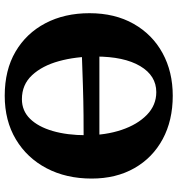

<svg xmlns="http://www.w3.org/2000/svg" viewBox="10 -734 734 793"><g transform="rotate(90 376.5 -338.0)"><path d="M376 9Q270 9 194 -35.5Q118 -80 76.5 -159Q35 -238 35 -341Q35 -446 79 -523.5Q123 -601 200 -643Q277 -685 376 -685Q478 -685 555 -643.5Q632 -602 675 -526.5Q718 -451 718 -350Q718 -245 675.5 -164Q633 -83 556 -37Q479 9 376 9ZM390 -62Q438 -62 471 -95.5Q504 -129 521.5 -189Q539 -249 539 -328Q539 -408 517 -473.5Q495 -539 455 -578Q415 -617 361 -617Q293 -617 253.5 -550.5Q214 -484 214 -366Q214 -284 233 -215Q252 -146 291 -104Q330 -62 390 -62ZM188 -309V-382H578V-317Q513 -317 456 -316.5Q399 -316 335.5 -314Q272 -312 188 -309Z"/></g></svg>

Font: Vollkorn ExtraBold
Style: Regular
Weight: 800
Designer: Friedrich Althausen
Foundry: Friedrich Althausen
Version: Version 5.000; ttfautohint (v1.8.3)